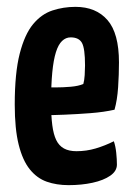

<svg xmlns="http://www.w3.org/2000/svg" viewBox="-20 -530 389 560"><path d="M180 10Q145 10 116.5 0Q88 -10 67 -36Q46 -62 34.5 -108Q23 -154 23 -225Q23 -317 37.5 -373.5Q52 -430 76.5 -459.5Q101 -489 133 -499.5Q165 -510 200 -510Q260 -510 293.5 -471.5Q327 -433 327 -348Q327 -313 324.5 -275.5Q322 -238 314 -210Q283 -203 244 -200Q205 -197 168 -195.5Q131 -194 107.5 -194Q84 -194 84 -194L85 -276Q85 -276 101 -275.5Q117 -275 140.5 -275Q164 -275 186.5 -277Q209 -279 223 -285Q226 -295 227 -311Q228 -327 228 -339Q228 -389 219 -405Q210 -421 186 -421Q172 -421 161 -410.5Q150 -400 143 -377.5Q136 -355 132.5 -319Q129 -283 129 -231Q129 -192 132.5 -165Q136 -138 144 -121.5Q152 -105 166.5 -97Q181 -89 203 -89Q232 -89 259 -97Q286 -105 312 -118Q317 -104 319 -84.5Q321 -65 321 -50Q321 -31 301.5 -17.5Q282 -4 250 3Q218 10 180 10Z"/></svg>

Font: Yanone Kaffeesatz SemiBold
Style: Regular
Weight: 600
Designer: Yanone (Cyrillic: Daniel Pouzeot, Huerta Tipografica, and Cyreal)
Foundry: Yanone
Version: Version 2.003